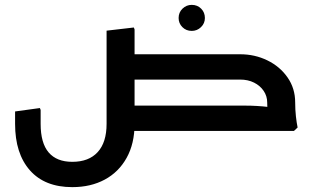

<svg xmlns="http://www.w3.org/2000/svg" viewBox="-20 -538 1294 789"><path d="M418 -116V-412L530 -425L533 -417V-116ZM498 -211V-315H879V-211ZM498 0V-104H879V0ZM277 231Q164 231 103 162Q42 93 42 -29H147Q147 50 180 88.5Q213 127 277 127Q345 127 381.5 87Q418 47 418 -29H533Q533 52 500.5 110.5Q468 169 410.5 200Q353 231 277 231ZM42 -29V-80L144 -94L147 -86V-29ZM418 -29V-348L530 -362L533 -354V-29ZM1078 -117Q1078 -143 1063.5 -164.5Q1049 -186 1024 -198.5Q999 -211 967 -211H821V-222L833 -315H967Q1027 -315 1078.5 -290Q1130 -265 1161.5 -220Q1193 -175 1193 -117ZM689 0 685 -8 736 -104H888V0ZM736 0V-104H987Q1012 -104 1036.5 -102.5Q1061 -101 1077 -99Q1093 -97 1093 -97V0ZM785 -211 780 -219 831 -315H950V-211ZM1089 0Q1085 -27 1081.5 -57Q1078 -87 1078 -117H1193Q1193 -87 1196 -60Q1199 -33 1203 -14L1188 0ZM768 -411Q745 -411 729.5 -426.5Q714 -442 714 -464Q714 -487 730 -502.5Q746 -518 768 -518Q791 -518 806.5 -502.5Q822 -487 822 -464Q822 -442 806 -426.5Q790 -411 768 -411Z"/></svg>

Font: Fustat
Style: Bold
Weight: 700
Designer: Mohamed Gaber, Khaled Hosny, Laura Garcia Mut
Foundry: Kief Type Foundry, Alif Type Foundry, Hard Type Foundry
Version: Version 1.007